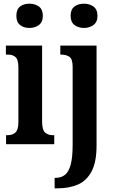

<svg xmlns="http://www.w3.org/2000/svg" viewBox="-20 -784 621 1044"><path d="M140 -632Q109 -632 89 -648Q69 -664 69 -698Q69 -733 89 -748.5Q109 -764 140 -764Q170 -764 191.5 -748.5Q213 -733 213 -698Q213 -664 191.5 -648Q170 -632 140 -632ZM13 0V-49H22Q48 -49 64 -63.5Q80 -78 80 -121V-418Q80 -459 65 -473Q50 -487 25 -487H12V-536H209V-122Q209 -78 225 -63.5Q241 -49 266 -49H275V0ZM437 -632Q406 -632 385 -648Q364 -664 364 -698Q364 -733 385 -748.5Q406 -764 437 -764Q466 -764 488 -748.5Q510 -733 510 -698Q510 -664 488 -648Q466 -632 437 -632ZM277 240V183H283Q313 183 333.5 166.5Q354 150 364.5 111Q375 72 375 3V-420Q375 -464 357 -475.5Q339 -487 313 -487H308V-536H505V8Q505 97 478 148Q451 199 403.5 219.5Q356 240 294 240Z"/></svg>

Font: Noto Serif Tamil ExtraCondensed
Style: Bold
Weight: 700
Width: 2
Designer: Indian Type Foundry, Tom Grace, and the Monotype Design Team
Foundry: Monotype Imaging Inc.
Version: Version 2.004; ttfautohint (v1.8.4.7-5d5b)